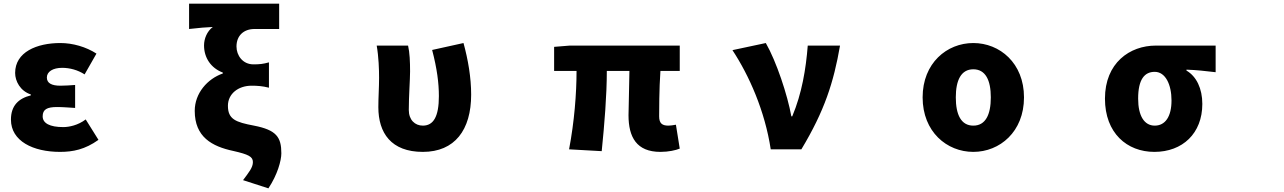

<svg xmlns="http://www.w3.org/2000/svg" viewBox="-20 -779 7040 1053"><path d="M309 54C380 54 446 41 520 -12L450 -124C408 -92 359 -82 327 -82C253 -82 214 -103 214 -141C214 -179 238 -192 293 -192C324 -192 359 -189 392 -187V-313C366 -311 335 -309 311 -309C263 -309 237 -323 237 -354C237 -386 270 -407 321 -407C363 -407 407 -395 444 -371L509 -485C452 -522 379 -543 311 -543C181 -543 63 -493 63 -379C63 -334 91 -280 149 -261V-256C81 -239 40 -199 40 -123C40 -5 162 54 309 54Z M1313 209 1452 254C1502 179 1523 101 1523 62C1523 -27 1496 -66 1373 -90C1272 -109 1230 -125 1230 -199C1230 -264 1286 -309 1360 -309C1391 -309 1420 -307 1455 -298V-437C1423 -428 1403 -426 1370 -426C1311 -426 1277 -475 1277 -524C1277 -583 1316 -620 1376 -620H1511V-759H1017V-620C1079 -627 1106 -629 1147 -631C1115 -607 1099 -566 1099 -530C1099 -463 1136 -406 1202 -381V-376C1118 -347 1048 -268 1048 -171C1048 -28 1142 24 1260 49C1343 68 1367 80 1367 110C1367 140 1345 166 1313 209Z M2299 54C2474 54 2564 -66 2564 -260C2564 -354 2547 -452 2522 -543L2350 -505C2377 -402 2387 -323 2387 -252C2387 -139 2357 -90 2299 -90C2256 -90 2222 -121 2222 -176C2222 -252 2229 -343 2229 -387C2229 -441 2227 -490 2218 -529H2046C2057 -466 2059 -397 2059 -352C2059 -298 2055 -245 2055 -191C2055 -50 2125 54 2299 54Z M3602 54C3647 54 3686 45 3708 36L3687 -95C3671 -92 3656 -90 3646 -90C3613 -90 3595 -101 3595 -141C3595 -164 3595 -293 3602 -390H3708V-529H3105L3019 -522V-390H3142C3142 -267 3130 -112 3101 40L3280 50C3295 -98 3308 -256 3308 -390H3432C3431 -298 3427 -179 3427 -147C3427 -27 3471 54 3602 54Z M4207 40H4375C4502 -171 4552 -327 4587 -529H4410C4400 -401 4378 -267 4325 -141H4320C4299 -258 4238 -442 4180 -543L3997 -504C4088 -366 4175 -171 4207 40Z M5318 54C5463 54 5596 -56 5596 -245C5596 -433 5463 -543 5318 -543C5173 -543 5040 -433 5040 -245C5040 -56 5173 54 5318 54ZM5222 -245C5222 -339 5251 -399 5318 -399C5385 -399 5414 -339 5414 -245C5414 -150 5385 -90 5318 -90C5251 -90 5222 -150 5222 -245Z M6311 54C6465 54 6574 -47 6574 -209C6574 -293 6542 -360 6487 -392V-397C6546 -395 6585 -390 6647 -383V-529H6319C6176 -529 6040 -434 6040 -238C6040 -49 6161 54 6311 54ZM6222 -238C6222 -344 6257 -385 6313 -385C6372 -385 6405 -315 6405 -228C6405 -140 6371 -90 6313 -90C6256 -90 6222 -143 6222 -238Z"/></svg>

Font: コーポレート・ロゴ ver3 Bold
Style: Regular
Weight: 700
Designer: [KANA_main] LOGOTYPE.JP [Source Han Sans] Ryoko NISHIZUKA 西塚涼子 (kana, bopomofo & ideographs); Paul D. Hunt (Latin, Greek
Version: Version 12.001;FEAKit 1.0